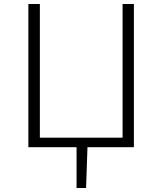

<svg xmlns="http://www.w3.org/2000/svg" viewBox="-20 -742 818 968"><path d="M366 0H123V-722H181V-48H598V-722H655V0H421L414 206H366Z"/></svg>

Font: Nebula Sans Light
Style: Regular
Weight: 300
Designer: Paul D. Hunt for Adobe (as Source Sans)
Foundry: Nebula Entertainment & Broadcasting LLC
Version: Version 1.010